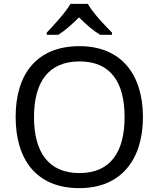

<svg xmlns="http://www.w3.org/2000/svg" viewBox="-20 -964 821 994"><path d="M435 -944H345C319 -899 259 -834 222 -795V-784H282C317 -806 353 -838 389 -874C425 -838 463 -805 498 -784H560V-795C522 -833 459 -899 435 -944ZM720 -358C720 -580 606 -725 392 -725C168 -725 61 -578 61 -359C61 -138 168 10 391 10C606 10 720 -137 720 -358ZM156 -358C156 -538 230 -646 392 -646C553 -646 625 -538 625 -358C625 -178 553 -68 391 -68C230 -68 156 -178 156 -358Z"/></svg>

Font: Noto Sans Inscriptional Parthian
Style: Regular
Weight: 400
Designer: Monotype Design Team
Foundry: Monotype Imaging Inc.
Version: Version 2.003